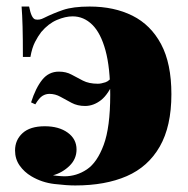

<svg xmlns="http://www.w3.org/2000/svg" viewBox="-20 -553 574 587"><path d="M254 -533Q329 -533 385 -505Q441 -477 472.5 -418Q504 -359 504 -265Q504 -167 468.5 -105Q433 -43 367.5 -14.5Q302 14 210 14Q184 14 146 9.5Q108 5 76 -14Q54 -27 40 -47Q26 -67 26 -93Q26 -125 49 -146Q72 -167 117 -167Q160 -167 187 -147.5Q214 -128 214 -96Q214 -67 192.5 -46Q171 -25 142 -17Q148 -16 154 -15.5Q160 -15 166 -14.5Q172 -14 177 -14Q214 -14 245.5 -35Q277 -56 297 -110Q317 -164 317 -263Q317 -346 302.5 -399Q288 -452 262 -477.5Q236 -503 202 -503Q180 -503 154 -492Q128 -481 106 -455Q96 -442 87 -424.5Q78 -407 73 -379H50Q50 -436 49 -472Q48 -508 46 -533H69Q76 -496 88.5 -493.5Q101 -491 114 -498Q142 -512 172.5 -522.5Q203 -533 254 -533ZM328 -326 331 -311Q312 -265 289 -247Q266 -229 240 -229Q217 -229 199 -238.5Q181 -248 165 -257Q149 -266 131 -266Q120 -266 110 -260Q100 -254 88 -234L75 -240Q89 -284 109 -309Q129 -334 160 -334Q182 -334 198.5 -325Q215 -316 233.5 -306.5Q252 -297 279 -297Q289 -297 302.5 -301.5Q316 -306 328 -326Z"/></svg>

Font: Playfair Display Black
Style: Regular
Weight: 900
Designer: Claus Eggers Sørensen
Foundry: Claus Eggers Sørensen
Version: Version 1.203